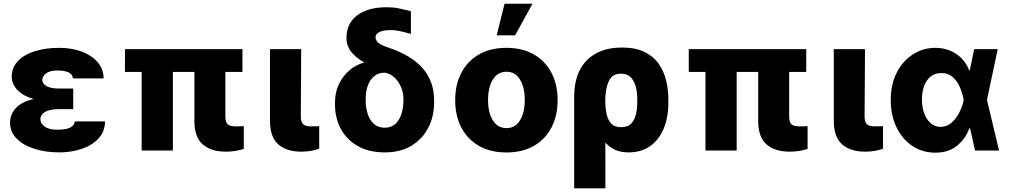

<svg xmlns="http://www.w3.org/2000/svg" viewBox="-20 -810 5432 1033"><path d="M373.9 -286.2V-222.7H292.6Q269.9 -222.7 248 -217.5Q226.2 -212.4 211.8 -200.1Q197.4 -187.9 197.1 -166.9Q197.8 -146.3 220.3 -129.3Q242.9 -112.2 288 -112.2Q335.6 -112.2 358.1 -123.9Q380.7 -135.7 382.1 -157H545.1Q544.4 -100.9 508.9 -63.7Q473.4 -26.6 417.6 -8.3Q361.9 9.9 299.7 9.9Q225.5 9.9 165.3 -9.2Q105.1 -28.4 69.8 -64.1Q34.4 -99.8 34.1 -148.8Q34.4 -196.4 66.6 -229.9Q98.7 -263.5 161.6 -277.3Q104.8 -293 74 -325.5Q43.3 -358 43 -396.7Q43.3 -447.1 76.5 -481.9Q109.7 -516.7 167.6 -534.6Q225.5 -552.6 299.4 -552.6Q364.3 -552.6 418 -533Q471.6 -513.5 504.1 -476.7Q536.6 -440 537.6 -388.1H372.2Q370.7 -411.6 347.7 -421.2Q324.6 -430.8 289.1 -430.8Q247.9 -430.8 228 -415.1Q208.1 -399.5 207.7 -380.7Q208.1 -359.4 231 -346.6Q253.9 -333.8 292.6 -333.8H373.9Z M1284.4 -545.5V-422.9H1192.5V-182.5Q1192.8 -152 1205.3 -141Q1217.7 -130 1248.9 -130Q1261.7 -130 1272.4 -130.5Q1283 -131 1291.5 -131.4V-8.9Q1270.2 -2.1 1246.1 2Q1221.9 6 1195.3 6Q1116.5 6 1071.2 -32.7Q1025.9 -71.4 1025.9 -158.7V-422.9H910.2V0H742.2V-422.9H652.3V-545.5Z M1432.5 -545.5H1600.5L1598.4 -182.5Q1598.7 -152 1611.5 -141Q1624.3 -130 1653.8 -130Q1669.4 -130 1678.8 -130.5Q1688.2 -131 1697.4 -131.4V-9.6Q1652.7 6 1601.2 6Q1522.7 6 1478 -32.7Q1433.2 -71.4 1432.5 -158.7Z M1844.1 -606.5Q1844.1 -683.9 1901.8 -727.5Q1959.5 -771 2060 -771Q2098 -771 2124.8 -765.1Q2151.6 -759.2 2190.7 -750V-627.5Q2171.9 -632.5 2142 -640.3Q2112.2 -648.1 2079.9 -648.1Q2044.4 -648.1 2022.4 -638.1Q2000.4 -628.2 2000.4 -609.4Q2000.4 -596.2 2012.1 -582.9Q2023.8 -569.6 2066.4 -555Q2190.7 -514.2 2253 -444.1Q2315.3 -373.9 2315.7 -269.9V-259.9Q2315.7 -183.9 2284.3 -122.9Q2252.8 -61.8 2193.5 -25.9Q2134.2 9.9 2050.1 9.9Q1965.2 9.9 1905.2 -24.1Q1845.2 -58.2 1813.7 -116.8Q1782.3 -175.4 1782.3 -248.6V-258.5Q1782.3 -313.2 1803.8 -357.8Q1825.3 -402.3 1860.8 -432.4Q1896.3 -462.4 1937.9 -473L1936.8 -475.9Q1896 -498.9 1870 -530.7Q1844.1 -562.5 1844.1 -606.5ZM1947.4 -279.1V-271.3Q1947.4 -230.8 1958.3 -197.1Q1969.1 -163.4 1992 -143.1Q2014.9 -122.9 2050.1 -122.9Q2085.2 -122.9 2107.2 -143.3Q2129.3 -163.7 2139.9 -197.6Q2150.6 -231.5 2150.6 -271.3V-279.1Q2150.6 -307.5 2139 -337.5Q2127.5 -367.5 2105.1 -390.3Q2082.7 -413 2050.1 -419Q2015.3 -419 1992.4 -399.5Q1969.5 -380 1958.5 -348Q1947.4 -316.1 1947.4 -279.1Z M2704.5 10.3Q2619 10.3 2557.2 -25Q2495.4 -60.4 2462.2 -123.8Q2429 -187.1 2429 -271Q2429 -355.1 2462.2 -418.5Q2495.4 -481.9 2557.2 -517.2Q2619 -552.6 2704.5 -552.6Q2790.5 -552.6 2852.1 -517.2Q2913.7 -481.9 2946.9 -418.5Q2980.1 -355.1 2980.1 -271Q2980.1 -187.1 2946.9 -123.8Q2913.7 -60.4 2852.1 -25Q2790.5 10.3 2704.5 10.3ZM2705.6 -120.7Q2752.1 -120.7 2777.7 -162.6Q2803.3 -204.5 2803.3 -272Q2803.3 -339.8 2777.7 -381.9Q2752.1 -424 2705.6 -424Q2657.3 -424 2631.6 -381.9Q2605.8 -339.8 2605.8 -272Q2605.8 -204.5 2631.6 -162.6Q2657.3 -120.7 2705.6 -120.7ZM2652.3 -620 2694.6 -789.8H2844.8L2751.4 -620Z M3069.2 203.1V-291.2Q3069.6 -418 3137.8 -486.2Q3206 -554.3 3326 -554.3Q3397.4 -554.3 3445.7 -531.4Q3494 -508.5 3522.5 -468.8Q3551.1 -429 3563.6 -378.2Q3576 -327.4 3576 -271.3V-261.4Q3576.3 -179 3550.8 -118.1Q3525.2 -57.2 3477.5 -23.6Q3429.7 9.9 3362.6 9.9Q3320.3 9.9 3289.6 -3.9Q3258.9 -17.8 3236.9 -43.3L3237.2 203.1ZM3236.5 -261.7Q3236.9 -229 3243.3 -197.8Q3249.6 -166.5 3267.8 -146.1Q3285.9 -125.7 3321.7 -125.7Q3358.3 -125.7 3377 -146.3Q3395.6 -166.9 3402.3 -198.3Q3409.1 -229.8 3408.7 -261.4V-271.3Q3409.1 -309.3 3401.1 -341.6Q3393.1 -373.9 3373.9 -393.8Q3354.8 -413.7 3320.3 -413.7Q3274.1 -413.7 3255.5 -373.6Q3236.9 -333.5 3236.5 -272Z M4317.8 -545.5V-422.9H4225.9V-182.5Q4226.2 -152 4238.6 -141Q4251.1 -130 4282.3 -130Q4295.1 -130 4305.8 -130.5Q4316.4 -131 4324.9 -131.4V-8.9Q4303.6 -2.1 4279.5 2Q4255.3 6 4228.7 6Q4149.9 6 4104.6 -32.7Q4059.3 -71.4 4059.3 -158.7V-422.9H3943.5V0H3775.6V-422.9H3685.7V-545.5Z M4465.9 -545.5H4633.9L4631.7 -182.5Q4632.1 -152 4644.9 -141Q4657.7 -130 4687.1 -130Q4702.8 -130 4712.2 -130.5Q4721.6 -131 4730.8 -131.4V-9.6Q4686.1 6 4634.6 6Q4556.1 6 4511.4 -32.7Q4466.6 -71.4 4465.9 -158.7Z M5011 11.4Q4942.1 11 4888.1 -25.2Q4834.2 -61.4 4803.3 -125.4Q4772.4 -189.3 4772.4 -272.7Q4772.4 -356.2 4804.5 -419Q4836.6 -481.9 4891.2 -517.2Q4945.7 -552.6 5012.1 -552.6Q5075.6 -552.6 5124.1 -520.2Q5172.6 -487.9 5194.2 -431.8H5197.8L5221.2 -545.5H5348L5290.1 -272.7L5355.1 0H5225.9L5199.2 -119.7H5195.3Q5175.4 -64.6 5129.8 -26.5Q5084.2 11.7 5011 11.4ZM5165.1 -272.7 5164.8 -274.1Q5157.7 -310.7 5143.3 -343.2Q5128.9 -375.7 5104.9 -396.3Q5081 -416.9 5045.1 -416.9Q4994.7 -416.9 4967.5 -377Q4940.3 -337 4940.3 -274.9Q4940.3 -210.6 4968.2 -169Q4996.1 -127.5 5040.5 -127.5Q5073.5 -127.5 5098.9 -149.3Q5124.3 -171.2 5141.2 -204.4Q5158 -237.6 5164.8 -271.3Z"/></svg>

Font: Inter UI Extra Bold
Style: Regular
Weight: 800
Designer: Rasmus Andersson
Foundry: rsms
Version: 3.2;8d6f07862